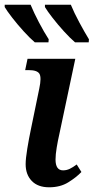

<svg xmlns="http://www.w3.org/2000/svg" viewBox="-45 -786 398 816"><path d="M164 10Q116 10 90 -17Q64 -44 64 -88Q64 -112 71 -154.5Q78 -197 86 -235L122 -410Q132 -457 122.5 -472.5Q113 -488 77 -488H62L72 -536H275L207 -215Q201 -189 196 -159Q191 -129 191 -108Q191 -62 223 -62Q238 -62 251.5 -68.5Q265 -75 281 -87L301 -55Q279 -32 245 -11Q211 10 164 10ZM274 -606Q253 -624 227 -652.5Q201 -681 178.5 -710Q156 -739 146 -756V-766H256Q270 -732 292 -691Q314 -650 333 -619L332 -606ZM103 -606Q82 -624 56 -652.5Q30 -681 7.5 -710Q-15 -739 -25 -756V-766H85Q99 -732 120.5 -691Q142 -650 162 -619L161 -606Z"/></svg>

Font: Noto Serif SemiCondensed SemiBold
Style: Italic
Weight: 600
Width: 4
Italic angle: -12°
Designer: Monotype Design Team
Foundry: Monotype Imaging Inc.
Version: Version 2.014; ttfautohint (v1.8.4.7-5d5b)